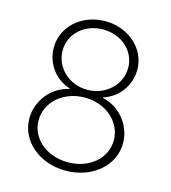

<svg xmlns="http://www.w3.org/2000/svg" viewBox="-111 -827 826 927"><g transform="rotate(15 302.0 -363.5)"><path d="M301.8 9.8C434.1 9.8 536.1 -77.1 536.1 -189.5C536.1 -277.8 472.2 -357.9 386.2 -376V-379.4C460 -402.3 510.7 -471.2 510.7 -549.8C510.7 -656.2 417.5 -737.3 301.8 -737.3C184.1 -737.3 93.3 -655.3 93.3 -549.8C93.3 -470.7 144 -402.3 217.8 -379.4V-376C130.9 -357.4 67.9 -277.8 67.9 -189.5C67.9 -77.1 169.4 9.8 301.8 9.8ZM301.8 -32.2C193.8 -32.2 113.3 -102.1 113.3 -191.9C113.3 -283.2 195.3 -355.5 301.8 -355.5C407.2 -355.5 489.3 -283.2 489.3 -191.9C489.3 -102.1 409.7 -32.2 301.8 -32.2ZM301.8 -394.5C210 -394.5 138.2 -462.4 138.2 -547.4C138.2 -632.3 209.5 -695.8 301.8 -695.8C393.6 -695.8 465.8 -632.3 465.8 -547.4C465.8 -462.4 393.1 -394.5 301.8 -394.5Z"/></g></svg>

Font: Raveo ExtraLight
Style: Regular
Weight: 200
Designer: Jakub Foglar, Rasmus Andersson (Inter)
Foundry: Jakubfoglar.com
Version: Version 1.100;Glyphs 3.2.3 (3260)